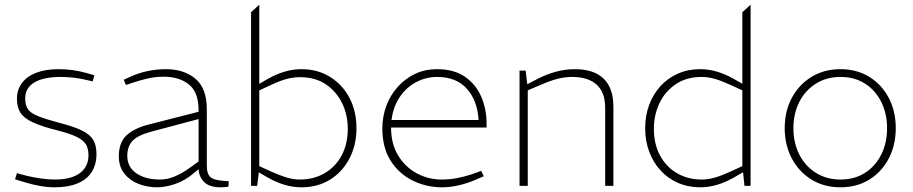

<svg xmlns="http://www.w3.org/2000/svg" viewBox="-20 -790 3882 816"><path d="M213 6Q183 6 151 0.5Q119 -5 83 -16L44 -28L52 -54L93 -43Q122 -36 153.5 -31.5Q185 -27 213 -27Q282 -27 319 -54Q356 -81 356 -130Q356 -157 346 -175Q336 -193 307.5 -207.5Q279 -222 223 -236Q156 -253 118.5 -270.5Q81 -288 66.5 -311.5Q52 -335 52 -370Q52 -409 73.5 -437.5Q95 -466 134.5 -481Q174 -496 229 -496Q260 -496 289.5 -492Q319 -488 350 -479L381 -470L374 -444L344 -451Q319 -457 291.5 -460Q264 -463 237 -463Q165 -463 126 -439.5Q87 -416 87 -372Q87 -344 98 -327Q109 -310 140.5 -297Q172 -284 232 -268Q295 -252 329 -235Q363 -218 376.5 -195Q390 -172 390 -136Q390 -90 369.5 -58.5Q349 -27 309.5 -10.5Q270 6 213 6Z M647 6Q607 6 570 -8Q533 -22 509 -51.5Q485 -81 485 -126Q485 -185 518.5 -215.5Q552 -246 613 -261L824 -315V-321Q824 -398 783 -431Q742 -464 675 -464Q638 -464 603.5 -455.5Q569 -447 543 -438L515 -429L506 -451L530 -462Q566 -479 605.5 -487.5Q645 -496 685 -496Q762 -496 810.5 -455.5Q859 -415 859 -325V-85Q859 -49 876.5 -35.5Q894 -22 952 -20L951 3Q949 4 939.5 5Q930 6 918 6Q871 6 848.5 -15.5Q826 -37 824 -71L801 -52Q767 -23 725.5 -8.5Q684 6 647 6ZM660 -27Q692 -27 723.5 -40.5Q755 -54 787 -77L824 -104V-284L621 -230Q563 -214 542 -190Q521 -166 521 -128Q521 -80 559.5 -53.5Q598 -27 660 -27Z M1261 6Q1224 6 1188 -5Q1152 -16 1117 -36L1074 -61L1082 -84L1132 -61Q1170 -44 1198.5 -35.5Q1227 -27 1255 -27Q1313 -27 1359 -53.5Q1405 -80 1431.5 -128.5Q1458 -177 1458 -243Q1458 -302 1434 -351.5Q1410 -401 1365 -431.5Q1320 -462 1255 -462Q1227 -462 1198.5 -454.5Q1170 -447 1132 -429L1082 -406V-81V-74L1073 0H1047V-738L1082 -770V-424L1074 -429L1117 -454Q1152 -474 1188 -485Q1224 -496 1261 -496Q1330 -496 1383 -463Q1436 -430 1465.5 -373.5Q1495 -317 1495 -245Q1495 -174 1465.5 -117Q1436 -60 1383.5 -27Q1331 6 1261 6Z M1859 6Q1792 6 1734 -22.5Q1676 -51 1640.5 -106.5Q1605 -162 1605 -244Q1605 -295 1622 -340.5Q1639 -386 1670.5 -421Q1702 -456 1744 -476Q1786 -496 1837 -496Q1910 -496 1956.5 -463.5Q2003 -431 2025.5 -378.5Q2048 -326 2048 -264V-248H1642Q1642 -178 1672.5 -128.5Q1703 -79 1752 -53Q1801 -27 1857 -27Q1891 -27 1922.5 -33Q1954 -39 1987 -50L2025 -64L2036 -41L1997 -24Q1966 -11 1930 -2.5Q1894 6 1859 6ZM1644 -280H2014Q2009 -363 1964 -413Q1919 -463 1838 -463Q1790 -463 1748 -440.5Q1706 -418 1678.5 -377Q1651 -336 1644 -280Z M2188 0V-490H2214L2221 -432L2263 -454Q2302 -474 2342 -485Q2382 -496 2423 -496Q2477 -496 2513.5 -478Q2550 -460 2568.5 -424.5Q2587 -389 2587 -336V0H2552V-332Q2552 -397 2516 -430Q2480 -463 2411 -463Q2381 -463 2349.5 -455Q2318 -447 2277 -429L2223 -406V0Z M2956 6Q2904 6 2861 -13Q2818 -32 2787 -66Q2756 -100 2739 -145.5Q2722 -191 2722 -245Q2722 -299 2739 -344.5Q2756 -390 2787 -424Q2818 -458 2861 -477Q2904 -496 2956 -496Q2993 -496 3029 -485Q3065 -474 3100 -454L3135 -434V-738L3170 -770V0H3144L3138 -58L3100 -36Q3065 -16 3029 -5Q2993 6 2956 6ZM2759 -243Q2759 -177 2785.5 -128.5Q2812 -80 2858 -53.5Q2904 -27 2962 -27Q2990 -27 3019 -35.5Q3048 -44 3085 -61L3135 -84V-406L3085 -429Q3048 -446 3019 -454.5Q2990 -463 2962 -463Q2898 -463 2852.5 -432.5Q2807 -402 2783 -352Q2759 -302 2759 -243Z M3552 6Q3482 6 3428.5 -27Q3375 -60 3345 -117Q3315 -174 3315 -245Q3315 -317 3345 -373.5Q3375 -430 3428.5 -463Q3482 -496 3552 -496Q3622 -496 3675 -463Q3728 -430 3757.5 -373.5Q3787 -317 3787 -245Q3787 -174 3757.5 -117Q3728 -60 3675 -27Q3622 6 3552 6ZM3552 -27Q3612 -27 3656.5 -55.5Q3701 -84 3725.5 -133.5Q3750 -183 3750 -245Q3750 -307 3725.5 -356.5Q3701 -406 3656.5 -434.5Q3612 -463 3552 -463Q3493 -463 3447.5 -434.5Q3402 -406 3377 -356.5Q3352 -307 3352 -245Q3352 -183 3377 -133.5Q3402 -84 3447.5 -55.5Q3493 -27 3552 -27Z"/></svg>

Font: REM Thin
Style: Regular
Weight: 250
Designer: Octavio Pardo
Foundry: Ashler Design
Version: Version 1.005;gftools[0.9.28]